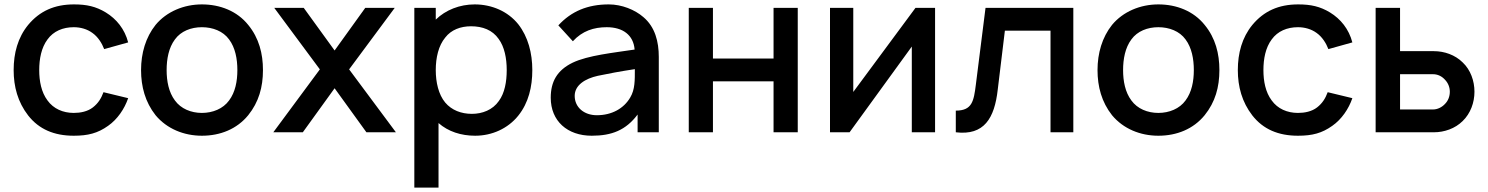

<svg xmlns="http://www.w3.org/2000/svg" viewBox="-20 -598 6728 868"><path d="M559.4 -406.3C543.8 -466.7 506.3 -512.5 458.3 -541.7C413.5 -568.8 371.9 -578.1 314.6 -578.1C226 -578.1 159.4 -547.9 107.3 -485.4C60.4 -428.1 41.7 -357.3 41.7 -281.2C41.7 -206.3 60.4 -136.5 107.3 -76C156.2 -13.5 225 15.6 313.5 15.6C378.1 15.6 421.9 4.2 468.8 -29.2C510.4 -58.3 542.7 -105.2 559.4 -154.2L447.9 -181.2C437.5 -153.1 424 -131.2 400 -112.5C376 -93.8 343.8 -87.5 313.5 -87.5C264.6 -87.5 221.9 -106.3 194.8 -143.8C166.7 -181.2 157.3 -231.3 157.3 -281.2C157.3 -331.2 166.7 -382.3 194.8 -419.8C221.9 -457.3 264.6 -475 313.5 -475C343.8 -475 374 -466.7 397.9 -449C422.9 -431.3 440.6 -403.1 451 -376Z M892.7 15.6C976 15.6 1051 -14.6 1102.1 -77.1C1150 -136.5 1168.8 -204.2 1168.8 -281.2C1168.8 -355.2 1151 -426 1102.1 -485.4C1052.1 -547.9 975 -578.1 892.7 -578.1C811.5 -578.1 733.3 -545.8 683.3 -485.4C638.5 -429.2 617.7 -357.3 617.7 -281.2C617.7 -206.3 636.5 -136.5 683.3 -77.1C734.4 -15.6 811.5 15.6 892.7 15.6ZM1053.1 -281.2C1053.1 -231.3 1043.8 -181.2 1015.6 -143.8C988.5 -106.3 941.7 -87.5 892.7 -87.5C843.8 -87.5 797.9 -106.3 770.8 -143.8C742.7 -181.2 733.3 -231.3 733.3 -281.2C733.3 -331.2 742.7 -382.3 770.8 -419.8C797.9 -457.3 843.8 -475 892.7 -475C941.7 -475 988.5 -457.3 1015.6 -419.8C1043.8 -382.3 1053.1 -331.2 1053.1 -281.2Z M1764.6 -562.5H1631.3L1492.7 -369.8L1353.1 -562.5H1219.8L1426 -284.4L1215.6 0H1349L1492.7 -199L1636.5 0H1769.8L1558.3 -284.4Z M2322.9 -488.5C2276 -546.9 2203.1 -578.1 2126 -578.1C2058.3 -578.1 1994.8 -553.1 1950 -509.4V-562.5H1853.1V250H1962.5V-41.7C2006.3 -3.1 2064.6 15.6 2128.1 15.6C2204.2 15.6 2276 -16.7 2322.9 -75C2369.8 -133.3 2386.5 -206.3 2386.5 -281.2C2386.5 -357.3 2367.7 -431.3 2322.9 -488.5ZM2235.4 -141.7C2207.3 -101 2160.4 -83.3 2113.5 -83.3C2064.6 -83.3 2021.9 -100 1992.7 -134.4C1962.5 -170.8 1950 -226 1950 -281.2C1950 -337.5 1962.5 -391.7 1992.7 -428.1C2019.8 -463.5 2062.5 -479.2 2109.4 -479.2C2161.5 -479.2 2206.2 -462.5 2234.4 -421.9C2260.4 -386.5 2270.8 -335.4 2270.8 -281.2C2270.8 -228.1 2261.5 -177.1 2235.4 -141.7Z M2958.3 0V-340.6C2958.3 -409.4 2941.7 -476 2888.5 -520.8C2850 -554.2 2790.6 -578.1 2732.3 -578.1C2636.5 -578.1 2562.5 -546.9 2504.2 -483.3L2569.8 -411.5C2612.5 -458.3 2664.6 -475 2722.9 -475C2795.8 -475 2843.8 -439.6 2849 -374C2753.1 -359.4 2638.5 -347.9 2568.8 -314.6C2497.9 -280.2 2469.8 -228.1 2469.8 -156.2C2469.8 -51 2544.8 15.6 2655.2 15.6C2745.8 15.6 2809.4 -9.4 2862.5 -80.2V0ZM2829.2 -157.3C2800 -107.3 2745.8 -77.1 2678.1 -77.1C2620.8 -77.1 2578.1 -112.5 2578.1 -164.6C2578.1 -213.5 2626 -242.7 2682.3 -255.2C2726 -264.6 2787.5 -276 2850 -285.4C2850 -235.4 2851 -193.8 2829.2 -157.3Z M3477.1 -562.5V-333.3H3203.1V-562.5H3093.8V0H3203.1V-230.2H3477.1V0H3586.5V-562.5Z M4207.3 -562.5H4118.8L3837.5 -182.3V-562.5H3732.3V0H3820.8L4102.1 -387.5V0H4207.3Z M4435.4 -562.5 4391.7 -215.6C4382.3 -140.6 4375 -97.9 4301 -97.9V0C4429.2 15.6 4476 -63.5 4490.6 -192.7L4522.9 -459.4H4729.2V0H4832.3V-562.5Z M5216.7 15.6C5300 15.6 5375 -14.6 5426 -77.1C5474 -136.5 5492.7 -204.2 5492.7 -281.2C5492.7 -355.2 5475 -426 5426 -485.4C5376 -547.9 5299 -578.1 5216.7 -578.1C5135.4 -578.1 5057.3 -545.8 5007.3 -485.4C4962.5 -429.2 4941.7 -357.3 4941.7 -281.2C4941.7 -206.3 4960.4 -136.5 5007.3 -77.1C5058.3 -15.6 5135.4 15.6 5216.7 15.6ZM5377.1 -281.2C5377.1 -231.3 5367.7 -181.2 5339.6 -143.8C5312.5 -106.3 5265.6 -87.5 5216.7 -87.5C5167.7 -87.5 5121.9 -106.3 5094.8 -143.8C5066.7 -181.2 5057.3 -231.3 5057.3 -281.2C5057.3 -331.2 5066.7 -382.3 5094.8 -419.8C5121.9 -457.3 5167.7 -475 5216.7 -475C5265.6 -475 5312.5 -457.3 5339.6 -419.8C5367.7 -382.3 5377.1 -331.2 5377.1 -281.2Z M6093.8 -406.3C6078.1 -466.7 6040.6 -512.5 5992.7 -541.7C5947.9 -568.8 5906.2 -578.1 5849 -578.1C5760.4 -578.1 5693.8 -547.9 5641.7 -485.4C5594.8 -428.1 5576 -357.3 5576 -281.2C5576 -206.3 5594.8 -136.5 5641.7 -76C5690.6 -13.5 5759.4 15.6 5847.9 15.6C5912.5 15.6 5956.2 4.2 6003.1 -29.2C6044.8 -58.3 6077.1 -105.2 6093.8 -154.2L5982.3 -181.2C5971.9 -153.1 5958.3 -131.2 5934.4 -112.5C5910.4 -93.8 5878.1 -87.5 5847.9 -87.5C5799 -87.5 5756.2 -106.3 5729.2 -143.8C5701 -181.2 5691.7 -231.3 5691.7 -281.2C5691.7 -331.2 5701 -382.3 5729.2 -419.8C5756.2 -457.3 5799 -475 5847.9 -475C5878.1 -475 5908.3 -466.7 5932.3 -449C5957.3 -431.3 5975 -403.1 5985.4 -376Z M6199 -562.5V0H6462.5C6509.4 0 6558.3 -16.7 6592.7 -51C6628.1 -85.4 6645.8 -134.4 6645.8 -183.3C6645.8 -232.3 6628.1 -282.3 6592.7 -315.6C6558.3 -350 6509.4 -366.7 6462.5 -366.7H6309.4V-562.5ZM6309.4 -262.5H6458.3C6480.2 -262.5 6499 -253.1 6513.5 -236.5C6527.1 -221.9 6534.4 -203.1 6534.4 -183.3C6534.4 -162.5 6527.1 -142.7 6512.5 -128.1C6499 -113.5 6479.2 -103.1 6458.3 -103.1H6309.4Z"/></svg>

Font: Manrope Semibold
Style: Regular
Weight: 600
Width: 4
Designer: Michael Sharanda
Foundry: Michael Sharanda
Version: Version 2.000;PS 002.000;hotconv 1.0.88;makeotf.lib2.5.64775